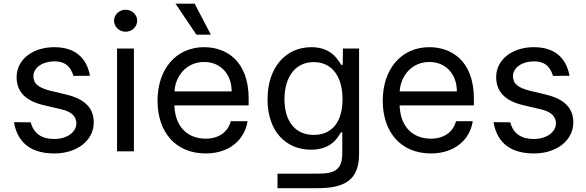

<svg xmlns="http://www.w3.org/2000/svg" viewBox="-20 -803 3111 1019"><path d="M370 -400.2 457.4 -400.9C439.3 -500 374.6 -552.6 268.1 -552.6C153.8 -552.6 68.2 -487.2 68.2 -393.8C68.2 -318.2 113.3 -267.4 214.1 -244.3L305 -223C359.7 -210.6 385.3 -185 385.3 -148.1C385.3 -102.6 336.6 -65.3 267.4 -65.3C201 -65.3 158.7 -94.5 143.1 -153.8L54 -154.5C74.6 -35.9 155.5 11.4 268.8 11.4C389.9 11.4 477.6 -58.2 477.6 -153.4C477.6 -229.8 429.7 -277.7 331.7 -301.1L248.9 -321C185.7 -336.6 157.3 -358 157.3 -398.4C157.3 -444.2 206 -477.3 268.5 -477.3C335.9 -477.3 357.2 -439.3 370 -400.2Z M601.2 0H690.7V-545.5H601.2ZM585.2 -693.2C585.2 -660.9 612.9 -634.6 646.7 -634.6C680.4 -634.6 708.1 -660.9 708.1 -693.2C708.1 -725.1 680.4 -751.4 646.7 -751.4C612.9 -751.4 585.2 -725.1 585.2 -693.2Z M1071.7 11.4C1198.5 11.4 1279.1 -62.5 1293.7 -159.8H1204.9C1189.6 -101.6 1140.6 -67.1 1071.7 -67.1C975.5 -67.1 909.4 -129.6 905.5 -243.6H1299.7V-279.5C1299.7 -481.2 1179.7 -552.6 1063.2 -552.6C914.4 -552.6 816.1 -436.4 816.1 -268.5C816.1 -100.5 913 11.4 1071.7 11.4ZM905.9 -317.8C910.9 -400.6 970.2 -474.1 1063.6 -474.1C1152.3 -474.1 1209.5 -407.7 1209.5 -317.8ZM911.6 -783.4 1022.4 -619H1099.1L1013.1 -783.4Z M1664.8 195.7C1803.6 195.7 1885.7 156.6 1885.7 14.9V-545.5H1800.1L1799 -459.2H1790.8C1772 -488.3 1737.2 -552.6 1632.1 -552.6C1495.7 -552.6 1399.9 -444.6 1399.9 -275.6C1399.9 -104 1499.3 -8.5 1630.7 -8.5C1735.4 -8.5 1771 -69.2 1789.4 -100.5H1796.5V9.6C1796.5 99.1 1755.7 118.6 1665.5 118.6H1452.8V195.7ZM1489.7 -276.6C1489.7 -386 1541.2 -473.4 1645.2 -473.4C1745 -473.4 1797.9 -392.8 1797.9 -276.6C1797.9 -158 1743.6 -87 1645.2 -87C1542.6 -87 1489.7 -164.8 1489.7 -276.6Z M2267 11.4C2393.8 11.4 2474.4 -62.5 2489 -159.8H2400.2C2384.9 -101.6 2335.9 -67.1 2267 -67.1C2170.8 -67.1 2104.8 -129.6 2100.9 -243.6H2495V-279.5C2495 -481.2 2375 -552.6 2258.5 -552.6C2109.7 -552.6 2011.4 -436.4 2011.4 -268.5C2011.4 -100.5 2108.3 11.4 2267 11.4ZM2101.2 -317.8C2106.2 -400.6 2165.5 -474.1 2258.9 -474.1C2347.7 -474.1 2404.8 -407.7 2404.8 -317.8Z M2915.1 -400.2 3002.5 -400.9C2984.4 -500 2919.7 -552.6 2813.2 -552.6C2698.9 -552.6 2613.3 -487.2 2613.3 -393.8C2613.3 -318.2 2658.4 -267.4 2759.2 -244.3L2850.1 -223C2904.8 -210.6 2930.4 -185 2930.4 -148.1C2930.4 -102.6 2881.7 -65.3 2812.5 -65.3C2746.1 -65.3 2703.8 -94.5 2688.2 -153.8L2599.1 -154.5C2619.7 -35.9 2700.6 11.4 2813.9 11.4C2935 11.4 3022.7 -58.2 3022.7 -153.4C3022.7 -229.8 2974.8 -277.7 2876.8 -301.1L2794 -321C2730.8 -336.6 2702.4 -358 2702.4 -398.4C2702.4 -444.2 2751.1 -477.3 2813.6 -477.3C2881 -477.3 2902.3 -439.3 2915.1 -400.2Z"/></svg>

Font: GiG Sans Text
Style: Regular
Weight: 400
Designer: Andreas Faust
Version: Version 1.100;FEAKit 1.0